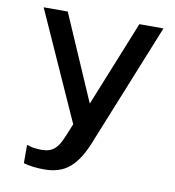

<svg xmlns="http://www.w3.org/2000/svg" viewBox="-78 -549 742 816"><g transform="rotate(10 293.5 -141.0)"><path d="M167 198.2Q114.7 198.2 77.1 187V107.9Q104.5 118.2 141.1 118.2Q176.3 118.2 196.3 100.8Q216.3 83.5 231.9 43.9L254.9 -12.2L44.9 -480H148.9L309.1 -110.8L458 -480H562L346.2 54.2Q315.9 128.9 274.7 163.6Q233.4 198.2 167 198.2Z"/></g></svg>

Font: Prompt
Style: Regular
Weight: 400
Designer: Katatrad Team
Foundry: CadsonDemak
Version: Version 1.000;PS 001.000;hotconv 1.0.88;makeotf.lib2.5.64775